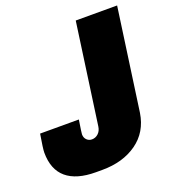

<svg xmlns="http://www.w3.org/2000/svg" viewBox="-137 -785 809 894"><g transform="rotate(-20 267.5 -338.0)"><path d="M473 -180Q459 -89 389.5 -39.5Q320 10 217 10H186Q90 10 40.5 -32Q-9 -74 -9 -158Q-9 -177 3 -248H195Q185 -185 185 -178Q185 -161 195.5 -150.5Q206 -140 221 -140Q239 -140 252.5 -152.5Q266 -165 269 -186L339 -686H544Z"/></g></svg>

Font: Chivo Black Italic
Style: Regular
Weight: 900
Italic angle: -8.05°
Designer: Hector Gatti
Foundry: Omnibus-Type
Version: Version 1.007